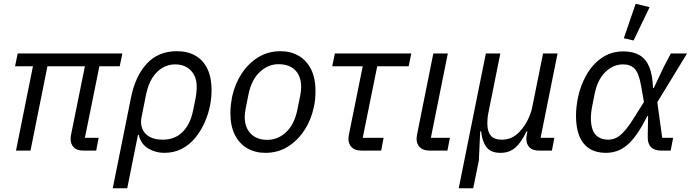

<svg xmlns="http://www.w3.org/2000/svg" viewBox="-20 -800 3670 1020"><path d="M491 0H422Q388 0 371.5 -17.5Q355 -35 355 -63Q355 -68 356 -74Q357 -80 358 -87L431 -448H232L142 0H65L155 -448H60L74 -516H630L616 -448H508L431 -68H504Z M579 200 676 -282Q699 -396 760 -462Q821 -528 920 -528Q977 -528 1018 -504.5Q1059 -481 1081.5 -435Q1104 -389 1104 -321Q1104 -302 1102 -281.5Q1100 -261 1096 -240Q1087 -194 1067 -149Q1047 -104 1017 -67.5Q987 -31 946 -9.5Q905 12 852 12Q806 12 767 -11.5Q728 -35 717 -84H713L656 200ZM845 -58Q908 -58 949.5 -98.5Q991 -139 1006 -214L1020 -283Q1022 -296 1023.5 -309.5Q1025 -323 1025 -341Q1025 -375 1011.5 -401Q998 -427 972.5 -442.5Q947 -458 910 -458Q875 -458 843.5 -440Q812 -422 789.5 -386.5Q767 -351 756 -298L732 -178Q725 -146 735 -118.5Q745 -91 772.5 -74.5Q800 -58 845 -58Z M1390 12Q1336 12 1294 -12Q1252 -36 1228 -83Q1204 -130 1204 -200Q1204 -222 1206.5 -243.5Q1209 -265 1213 -286Q1228 -354 1263.5 -408.5Q1299 -463 1351.5 -495.5Q1404 -528 1470 -528Q1524 -528 1566 -504Q1608 -480 1632 -433Q1656 -386 1656 -316Q1656 -294 1654 -272.5Q1652 -251 1647 -230Q1633 -163 1597 -108Q1561 -53 1508.5 -20.5Q1456 12 1390 12ZM1400 -57Q1456 -57 1500 -98Q1544 -139 1560 -218L1575 -293Q1577 -304 1578.5 -315.5Q1580 -327 1580 -338Q1580 -374 1566.5 -401.5Q1553 -429 1526 -444Q1499 -459 1460 -459Q1405 -459 1360.5 -418Q1316 -377 1300 -298L1285 -223Q1283 -212 1281.5 -200.5Q1280 -189 1280 -178Q1280 -142 1294 -115Q1308 -88 1334.5 -72.5Q1361 -57 1400 -57Z M2005 0H1901Q1866 0 1848.5 -17.5Q1831 -35 1831 -63Q1831 -68 1832 -74Q1833 -80 1834 -87L1907 -448H1745L1759 -516H2165L2151 -448H1984L1907 -68H2018Z M2370 -68 2357 0H2263Q2228 0 2210.5 -17.5Q2193 -35 2193 -63Q2193 -68 2194 -74Q2195 -80 2196 -87L2282 -516H2359L2269 -68Z M2494 200H2417L2561 -516H2638L2574 -198Q2571 -183 2570 -168.5Q2569 -154 2569 -145Q2569 -102 2587 -80Q2605 -58 2646 -58Q2673 -58 2696 -68Q2719 -78 2739 -99Q2767 -128 2784 -163.5Q2801 -199 2807 -228L2865 -516H2942L2852 -68H2925L2912 0H2843Q2809 0 2792.5 -17.5Q2776 -35 2776 -63Q2776 -68 2777 -75Q2778 -82 2780 -92L2782 -102H2777Q2750 -44 2718 -16Q2686 12 2639 12Q2587 12 2564 -19Q2541 -50 2536 -102H2531L2524 52Z M3556 -68 3543 0H3492Q3457 0 3438.5 -18.5Q3420 -37 3421 -74L3423 -184H3419Q3390 -126 3363 -87.5Q3336 -49 3309.5 -27.5Q3283 -6 3255.5 3Q3228 12 3198 12Q3147 12 3111.5 -10.5Q3076 -33 3058 -76.5Q3040 -120 3040 -184Q3040 -207 3042.5 -230Q3045 -253 3049 -275Q3062 -342 3094 -399.5Q3126 -457 3176 -492Q3226 -527 3292 -527Q3342 -527 3376.5 -507.5Q3411 -488 3429 -445Q3447 -402 3449 -332H3453L3507 -446L3544 -516H3630L3472 -257L3498 -68ZM3211 -58Q3232 -58 3252 -67Q3272 -76 3295 -101Q3318 -126 3348 -174L3401 -258L3386 -343Q3374 -412 3351.5 -435Q3329 -458 3291 -458Q3237 -458 3195.5 -417Q3154 -376 3139 -301L3124 -226Q3122 -213 3120.5 -200Q3119 -187 3119 -175Q3119 -112 3143.5 -85Q3168 -58 3211 -58ZM3431 -762 3346 -585 3294 -597 3357 -780Z"/></svg>

Font: IBM Plex Sans
Style: Italic
Weight: 400
Italic angle: -11.31°
Designer: Mike Abbink, Paul van der Laan, Pieter van Rosmalen
Foundry: Bold Monday
Version: Version 3.201